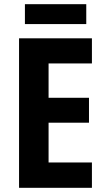

<svg xmlns="http://www.w3.org/2000/svg" viewBox="-20 -897 504 917"><path d="M419 0H71V-714H419V-594H212V-430H405V-311H212V-121H419ZM392 -877V-782H99V-877Z"/></svg>

Font: Noto Sans Lao Condensed
Style: Bold
Weight: 700
Width: 3
Designer: Monotype Design Team
Foundry: Monotype Imaging Inc.
Version: Version 2.003; ttfautohint (v1.8.4.7-5d5b)